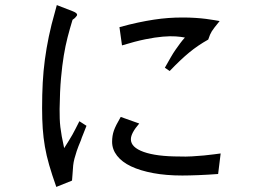

<svg xmlns="http://www.w3.org/2000/svg" viewBox="-20 -691 1040 757"><path d="M461 -512 451 -584Q491 -595 524 -602Q557 -609 586.5 -613.5Q616 -618 643.5 -620Q671 -622 701 -622Q726 -622 749.5 -620.5Q773 -619 792.5 -616.5Q812 -614 826 -611.5Q840 -609 846 -608Q833 -592 826 -583Q819 -574 815 -567.5Q811 -561 808 -554Q805 -547 801 -535Q760 -512 726 -484Q692 -456 649 -411L630 -424Q643 -447 653 -464.5Q663 -482 672.5 -495.5Q682 -509 690.5 -520.5Q699 -532 709 -543Q694 -546 673 -547.5Q652 -549 622 -546.5Q592 -544 552.5 -536Q513 -528 461 -512ZM456 -230 529 -204Q496 -166 496 -142Q496 -110 546.5 -92Q597 -74 688 -74Q712 -73 737 -74.5Q762 -76 784 -78Q806 -80 823.5 -82.5Q841 -85 850 -86L840 -5Q801 -2 762.5 -0.5Q724 1 699 1Q635 1 584 -8.5Q533 -18 497 -35Q461 -52 441.5 -77Q422 -102 422 -132Q422 -156 429 -176Q436 -196 456 -230ZM293 -213 321 -195Q314 -176 308 -162Q302 -148 299 -138Q288 -112 282.5 -95.5Q277 -79 273.5 -65.5Q270 -52 268.5 -38.5Q267 -25 266 -5L264 21L202 46Q185 -2 174 -40Q163 -78 157 -113Q151 -148 148.5 -184Q146 -220 146 -265Q146 -319 148.5 -365.5Q151 -412 157 -456.5Q163 -501 172.5 -547Q182 -593 197 -645L204 -671L266 -647Q284 -640 284 -633Q284 -629 278 -623Q276 -621 273.5 -618.5Q271 -616 266 -613Q255 -577 246.5 -544Q238 -511 231.5 -472Q225 -433 220.5 -382.5Q216 -332 215 -261Q215 -240 215.5 -223.5Q216 -207 218 -190Q220 -173 223.5 -153.5Q227 -134 233 -107Q244 -124 251.5 -136.5Q259 -149 265.5 -160Q272 -171 278 -183.5Q284 -196 293 -213Z"/></svg>

Font: D2Coding ligature
Style: Regular
Weight: 400
Monospace: yes
Designer: Yong-Rak Park; Jeong-Hwan Yoon; Sang-Min Lee;
Foundry: NHN Corporation
Version: Version 1.3.2; Build 20180524